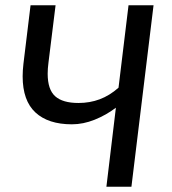

<svg xmlns="http://www.w3.org/2000/svg" viewBox="-20 -709 653 729"><path d="M384 0 420 -300Q383 -272 339.5 -254.5Q296 -237 253 -237Q163 -237 114.5 -282Q66 -327 66 -419Q66 -441 69 -467L96 -689H191L164 -471Q161 -448 161 -429Q161 -369 189.5 -343.5Q218 -318 278 -318Q321 -318 358.5 -332Q396 -346 430 -376L468 -689H563L479 0Z"/></svg>

Font: Yekcdsyqcyvpieeyorgstswgcgt
Style: Regular
Weight: 400
Italic angle: -8°
Designer: Carrois Corporate & Edenspiekermann
Foundry: Carrois Corporate GbR & Edenspiekermann AG
Version: Version 2.001